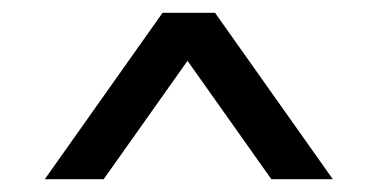

<svg xmlns="http://www.w3.org/2000/svg" viewBox="-20 -720 590 300"><path d="M50 -440 234 -700H316L500 -440H404L273 -625L142 -440Z"/></svg>

Font: Golos Text VF
Style: Regular
Weight: 400
Designer: A.Korolkova, Vitaly Kuzmin
Foundry: ParaType Ltd
Version: Version 2.003